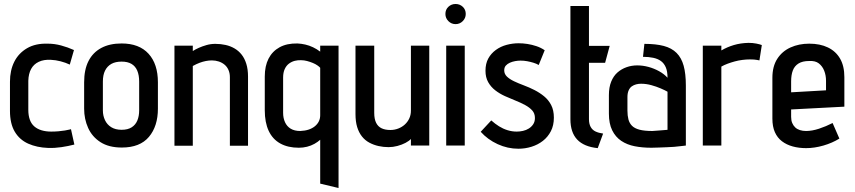

<svg xmlns="http://www.w3.org/2000/svg" viewBox="-20 -730 4287 963"><path d="M330 -406 351 -479Q320 -493 286.5 -502Q253 -511 220 -511Q158 -513 115.5 -488Q73 -463 51.5 -420Q30 -377 30 -320V-174Q30 -110 54 -69.5Q78 -29 121.5 -9.5Q165 10 222 12Q255 13 288.5 8Q322 3 353 -5L336 -82Q336 -82 328 -80Q320 -78 305.5 -75.5Q291 -73 273 -71.5Q255 -70 237 -70Q210 -70 188.5 -76.5Q167 -83 152 -96Q137 -109 129.5 -130Q122 -151 122 -179V-325Q123 -360 136 -384Q149 -408 174.5 -420Q200 -432 235 -430Q259 -429 284 -422.5Q309 -416 330 -406Z M772 -185V-317Q772 -409 725 -460.5Q678 -512 590 -512Q530 -512 488 -489.5Q446 -467 424 -424Q402 -381 402 -317V-185Q402 -133 422 -88.5Q442 -44 484 -17Q526 10 591 10Q682 10 727 -43.5Q772 -97 772 -185ZM678 -321V-176Q678 -148 669 -126Q660 -104 640.5 -91.5Q621 -79 590 -79Q559 -79 538 -92Q517 -105 506.5 -127.5Q496 -150 496 -176V-321Q496 -354 507 -376Q518 -398 538.5 -409.5Q559 -421 590 -421Q620 -421 639.5 -409.5Q659 -398 668.5 -375.5Q678 -353 678 -321Z M1133 -343V1H1224V-346Q1224 -382 1215.5 -409.5Q1207 -437 1192 -456Q1177 -475 1156.5 -487Q1136 -499 1111.5 -504.5Q1087 -510 1060 -510Q1037 -510 1016 -504Q995 -498 977 -490Q959 -482 947 -474V-501H855V1H947V-399Q965 -409 981 -415Q997 -421 1012.5 -424Q1028 -427 1043 -427Q1061 -427 1077.5 -421.5Q1094 -416 1106.5 -405.5Q1119 -395 1126 -379Q1133 -363 1133 -343Z M1586 -29V191L1678 213V-501H1586V-471Q1569 -484 1550 -493Q1531 -502 1511.5 -506.5Q1492 -511 1472 -512Q1419 -513 1382.5 -493Q1346 -473 1327 -436Q1308 -399 1308 -346V-177Q1308 -116 1327.5 -74Q1347 -32 1385.5 -10.5Q1424 11 1479 11Q1500 11 1520 6Q1540 1 1557 -8.5Q1574 -18 1586 -29ZM1586 -390V-152Q1586 -135 1579 -121Q1572 -107 1559 -96.5Q1546 -86 1528 -80Q1510 -74 1486 -73Q1457 -73 1438 -84.5Q1419 -96 1409.5 -117Q1400 -138 1400 -164V-341Q1400 -366 1408 -383.5Q1416 -401 1429.5 -411Q1443 -421 1459 -425Q1475 -429 1491 -428Q1505 -428 1520 -424Q1535 -420 1548.5 -414.5Q1562 -409 1572 -402Q1582 -395 1586 -390Z M2041 -33V0H2133V-501H2041V-175Q2041 -154 2033 -136.5Q2025 -119 2011 -106Q1997 -93 1978 -85.5Q1959 -78 1938 -78Q1912 -78 1894 -86.5Q1876 -95 1866.5 -114Q1857 -133 1857 -164V-501H1763V-158Q1763 -120 1771.5 -92.5Q1780 -65 1795.5 -45.5Q1811 -26 1832.5 -14.5Q1854 -3 1878.5 2.5Q1903 8 1929 8Q1951 8 1973.5 2Q1996 -4 2014 -13.5Q2032 -23 2041 -33Z M2218 0H2311V-501H2218ZM2265 -710Q2244 -710 2229 -696Q2214 -682 2214 -660Q2214 -639 2229 -624Q2244 -609 2265 -609Q2286 -609 2301 -624Q2316 -639 2316 -660Q2316 -682 2301 -696Q2286 -710 2265 -710Z M2682 -404 2712 -478Q2693 -491 2670.5 -498.5Q2648 -506 2625.5 -509.5Q2603 -513 2581 -513Q2551 -513 2521 -505Q2491 -497 2467 -479.5Q2443 -462 2429 -436.5Q2415 -411 2415 -375Q2415 -342 2428.5 -318Q2442 -294 2464 -277Q2486 -260 2512.5 -248Q2539 -236 2565.5 -225.5Q2592 -215 2614 -203Q2636 -191 2649.5 -176Q2663 -161 2663 -138Q2663 -120 2654.5 -107Q2646 -94 2632.5 -85.5Q2619 -77 2603 -73.5Q2587 -70 2572 -70Q2548 -70 2525.5 -77Q2503 -84 2483 -96.5Q2463 -109 2444 -126L2391 -69Q2426 -30 2476 -7Q2526 16 2580 16Q2614 16 2646 6Q2678 -4 2703 -23.5Q2728 -43 2743 -72Q2758 -101 2758 -140Q2758 -177 2744.5 -203Q2731 -229 2709 -247Q2687 -265 2660.5 -278.5Q2634 -292 2607 -302Q2580 -312 2558 -322.5Q2536 -333 2522.5 -346Q2509 -359 2509 -377Q2509 -392 2517 -401Q2525 -410 2537.5 -415.5Q2550 -421 2564 -423.5Q2578 -426 2591 -426Q2608 -426 2624 -423Q2640 -420 2655 -415.5Q2670 -411 2682 -404Z M2934 -132V-415H3015L3038 -500H2934V-700H2841V-132Q2841 -66 2875 -30Q2909 6 2978 13L3005 -60Q2983 -63 2967 -70.5Q2951 -78 2942.5 -93.5Q2934 -109 2934 -132Z M3328 -340Q3311 -359 3285.5 -373Q3260 -387 3232 -394.5Q3204 -402 3176 -402Q3148 -402 3122.5 -393Q3097 -384 3077 -366.5Q3057 -349 3045.5 -320.5Q3034 -292 3034 -253V-160Q3034 -110 3050.5 -76.5Q3067 -43 3096 -23.5Q3125 -4 3163.5 3.5Q3202 11 3247 11Q3265 11 3284.5 10Q3304 9 3323.5 8.5Q3343 8 3361 6.5Q3379 5 3394 3Q3409 1 3420 0V-301Q3420 -360 3409 -400Q3398 -440 3373.5 -464.5Q3349 -489 3309.5 -499.5Q3270 -510 3212 -510L3205 -445Q3234 -445 3257 -440Q3280 -435 3295.5 -423.5Q3311 -412 3319.5 -392Q3328 -372 3328 -340ZM3328 -270V-79Q3328 -79 3323.5 -78.5Q3319 -78 3311 -77.5Q3303 -77 3293 -76Q3283 -75 3272.5 -74.5Q3262 -74 3252 -73Q3212 -73 3187.5 -79.5Q3163 -86 3150 -99Q3137 -112 3132 -131Q3127 -150 3127 -175V-243Q3127 -263 3133 -276.5Q3139 -290 3149 -297Q3159 -304 3171 -307Q3183 -310 3195 -310Q3221 -310 3246.5 -303Q3272 -296 3294 -286.5Q3316 -277 3328 -270Z M3789 -427 3801 -504Q3791 -508 3773 -511.5Q3755 -515 3734 -515Q3694 -514 3660.5 -504Q3627 -494 3598 -477V-501H3505V0H3598V-396Q3612 -404 3629.5 -410.5Q3647 -417 3665.5 -422Q3684 -427 3703.5 -429.5Q3723 -432 3741 -432Q3764 -432 3776.5 -429.5Q3789 -427 3789 -427Z M3948 -144V-181L4215 -195V-343Q4215 -399 4193.5 -436Q4172 -473 4132.5 -492Q4093 -511 4039 -511Q3987 -511 3945 -492Q3903 -473 3878.5 -435Q3854 -397 3854 -340V-135Q3854 -95 3866.5 -67Q3879 -39 3902 -21.5Q3925 -4 3956 4.5Q3987 13 4023 13Q4065 13 4110 0Q4155 -13 4190 -35L4156 -113Q4123 -96 4088 -84.5Q4053 -73 4023 -73Q4006 -73 3992 -77.5Q3978 -82 3968.5 -91Q3959 -100 3953.5 -113Q3948 -126 3948 -144ZM4123 -325V-277L3948 -267V-322Q3948 -354 3956.5 -376.5Q3965 -399 3985 -411.5Q4005 -424 4038 -424Q4069 -426 4087 -412Q4105 -398 4114 -375Q4123 -352 4123 -325Z"/></svg>

Font: Advent Pro SemiBold
Style: Regular
Weight: 600
Designer: VivaRado, Andreas Kalpakidis
Foundry: VivaRado, Andreas Kalpakidis
Version: Version 3.000